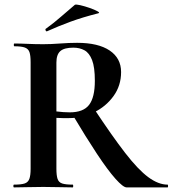

<svg xmlns="http://www.w3.org/2000/svg" viewBox="-20 -814 750 834"><path d="M530 0Q515 0 481.5 -37.5Q448 -75 401 -146Q354 -217 295 -316L387 -344Q467 -223 523.5 -150Q580 -77 624 -44.5Q668 -12 708 -12Q710 -12 710 -6Q710 0 708 0Q638 0 594 0Q550 0 530 0ZM315 -628Q407 -628 456.5 -594.5Q506 -561 506 -501Q506 -442 473 -396.5Q440 -351 388.5 -326Q337 -301 280 -301Q266 -301 251.5 -301Q237 -301 225 -302V-81Q225 -52 230 -37Q235 -22 250 -17Q265 -12 296 -12Q298 -12 298 -6Q298 0 296 0Q270 0 238 -1Q206 -2 168 -2Q132 -2 99.5 -1Q67 0 41 0Q38 0 38 -6Q38 -12 41 -12Q72 -12 87 -17Q102 -22 107.5 -37Q113 -52 113 -81V-544Q113 -573 108 -587.5Q103 -602 88 -607.5Q73 -613 42 -613Q40 -613 40 -619Q40 -625 42 -625Q68 -625 100 -623.5Q132 -622 168 -622Q201 -622 240.5 -625Q280 -628 315 -628ZM392 -463Q392 -522 380 -553Q368 -584 347 -595.5Q326 -607 299 -607Q259 -607 242 -592Q225 -577 225 -542V-330Q239 -328 255 -327Q271 -326 283 -326Q342 -326 367 -358.5Q392 -391 392 -463ZM184 -678Q180 -677 178 -682.5Q176 -688 179 -689Q215 -715 245 -741.5Q275 -768 305 -793Q309 -796 328.5 -791.5Q348 -787 369.5 -779.5Q391 -772 403.5 -765Q416 -758 406 -756Q339 -739 287 -720Q235 -701 184 -678Z"/></svg>

Font: Cormorant Infant Light
Style: Bold
Weight: 700
Version: Version 4.001